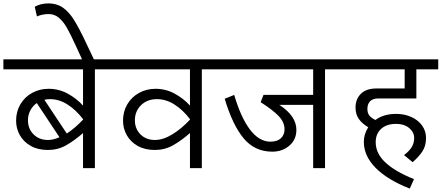

<svg xmlns="http://www.w3.org/2000/svg" viewBox="-40 -992 2608 1133"><path d="M633 -583H520V0H450V-207Q399 -162 350 -134.5Q301 -107 243 -107Q184 -107 141.5 -131Q99 -155 77 -194.5Q55 -234 55 -280Q55 -334 80.5 -377Q106 -420 150 -444Q194 -468 247 -468Q307 -468 359.5 -439.5Q412 -411 450 -369V-583H-20V-642H633ZM450 -286V-289Q409 -343 359 -375Q309 -407 255 -407Q237 -407 222 -403L354 -204Q403 -236 450 -286ZM243 -166Q274 -166 311 -182L177 -384Q153 -367 139 -340.5Q125 -314 125 -282Q125 -232 158 -199Q191 -166 243 -166Z M406 -725Q375 -793 353.5 -830Q332 -867 306.5 -888Q281 -909 247 -909Q210 -909 178 -895L165 -952Q200 -972 246 -972Q295 -972 330.5 -947.5Q366 -923 396 -875.5Q426 -828 467 -741L520 -629H450Z M1264 -583H1151V0H1081V-207Q1030 -162 981 -134.5Q932 -107 874 -107Q815 -107 772.5 -131Q730 -155 708 -194.5Q686 -234 686 -280Q686 -334 711.5 -377Q737 -420 781 -444Q825 -468 878 -468Q938 -468 990.5 -439.5Q1043 -411 1081 -369V-583H611V-642H1264ZM1081 -286V-289Q1040 -343 990 -375Q940 -407 886 -407Q829 -407 792.5 -371.5Q756 -336 756 -282Q756 -232 789 -199Q822 -166 874 -166Q923 -166 977.5 -199.5Q1032 -233 1081 -286Z M1991 -583H1878V0H1808V-373H1609Q1709 -307 1709 -226Q1709 -168 1667.5 -132.5Q1626 -97 1567 -97Q1463 -97 1397.5 -176Q1332 -255 1286 -409L1342 -432Q1381 -299 1435 -227.5Q1489 -156 1556 -156Q1596 -156 1617.5 -176Q1639 -196 1639 -229Q1639 -271 1604 -307.5Q1569 -344 1498 -389L1515 -432H1808V-583H1244V-642H1991Z M2128 -349Q2128 -325 2139.5 -310.5Q2151 -296 2175 -284Q2224 -320 2298 -320Q2346 -320 2386.5 -302Q2427 -284 2450.5 -251.5Q2474 -219 2474 -178Q2474 -131 2452.5 -98.5Q2431 -66 2395 -35L2344 -77Q2374 -99 2389 -123Q2404 -147 2404 -178Q2404 -212 2374.5 -236.5Q2345 -261 2298 -261Q2241 -261 2209 -231.5Q2177 -202 2177 -153Q2177 -87 2234 -33.5Q2291 20 2403 65L2378 121Q2246 69 2176.5 -1.5Q2107 -72 2107 -155Q2107 -200 2133 -241Q2095 -264 2076.5 -291.5Q2058 -319 2058 -357Q2058 -407 2089.5 -438.5Q2121 -470 2182 -470H2348V-583H1970V-642H2546V-583H2417V-411H2192Q2160 -411 2144 -394.5Q2128 -378 2128 -349Z"/></svg>

Font: Martel Sans Light
Style: Regular
Weight: 300
Designer: Dan Reynolds and Mathieu Réguer
Foundry: Dan Reynolds and Mathieu Réguer
Version: Version 1.002; ttfautohint (v1.1) -l 5 -r 5 -G 72 -x 0 -D la